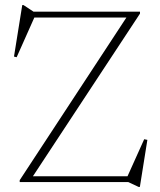

<svg xmlns="http://www.w3.org/2000/svg" viewBox="-20 -716 630 755"><path d="M530.5 -670V-662.5L109.5 -23H481.5L547 -168.5L559.5 -166L530 19H525L484.5 0H57.5V-7.5L477 -647H115L45.5 -491L35 -493.5L67.5 -696H72.5L112 -670Z"/></svg>

Font: Newsreader Text ExtraLight
Style: Regular
Weight: 275
Designer: Hugues Gentile
Foundry: Production Type
Version: Version 1.001